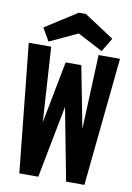

<svg xmlns="http://www.w3.org/2000/svg" viewBox="-90 -862 629 918"><g transform="rotate(10 225.0 -403.0)"><path d="M70 0 6 -623H115L138 -260L196 -561H272L330 -262L345 -623H449L386 0H297L230 -351L162 0ZM98 -645 62 -707 217 -806H251L396 -711L356 -644L234 -708Z"/></g></svg>

Font: Inconsolata SemiCondensed Black
Style: Regular
Weight: 900
Width: 4
Monospace: yes
Designer: Raph Levien, Cyreal, Brenton Simpson
Foundry: Raph Levien, Cyreal, Google
Version: Version 3.001; ttfautohint (v1.8.2.53-6de2)